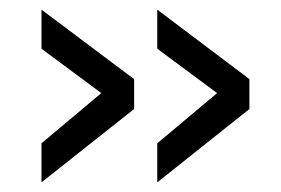

<svg xmlns="http://www.w3.org/2000/svg" viewBox="-20 -443 583 398"><path d="M306 -65V-146L430 -250L306 -342V-423L497 -279V-217ZM66 -65V-146L190 -250L66 -342V-423L258 -279V-217Z"/></svg>

Font: Cairo Play
Style: Regular
Weight: 400
Designer: Mohamed Gaber, Accademia di Belle Arti di Urbino
Foundry: Kief Type Foundry, Accademia di Belle Arti di Urbino
Version: Version 3.119